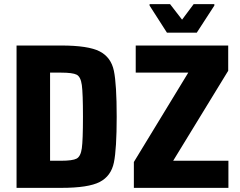

<svg xmlns="http://www.w3.org/2000/svg" viewBox="-20 -908 1161 928"><path d="M60 -688H276Q407 -688 462 -659.5Q517 -631 530.5 -565.5Q544 -500 544 -344Q544 -188 530.5 -122.5Q517 -57 462 -28.5Q407 0 276 0H60ZM381 -344Q381 -457 375.5 -497Q370 -537 350.5 -547Q331 -557 274 -557H222V-131H274Q331 -131 350.5 -141.5Q370 -152 375.5 -191.5Q381 -231 381 -344ZM627 0V-125L890 -557H636V-688H1083V-566L817 -131H1084V0ZM787 -750 703 -881V-888H802L860 -813L916 -888H1016V-881L931 -750Z"/></svg>

Font: Saira Semi Condensed
Style: Bold
Weight: 700
Width: 4
Designer: Hector Gatti with collaboration of the Omnibus-Type team
Foundry: Omnibus-Type
Version: Version 1.001; ttfautohint (v1.8)